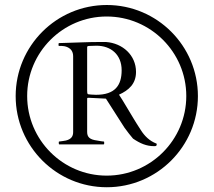

<svg xmlns="http://www.w3.org/2000/svg" viewBox="-20 -745 871 783"><path d="M43.9 -353C43.9 -147.9 210.4 18.6 415.5 18.6C620.6 18.6 787.1 -147.9 787.1 -353C787.1 -558.1 620.6 -724.6 415.5 -724.6C210.4 -724.6 43.9 -558.1 43.9 -353ZM90.8 -353.5C90.8 -532.2 236.3 -677.7 415 -677.7C594.2 -677.7 739.7 -532.2 739.7 -353.5C739.7 -174.3 594.2 -28.8 415 -28.8C236.3 -28.8 90.8 -174.3 90.8 -353.5ZM219.7 -162.1C219.7 -157.2 220.2 -156.2 222.2 -156.2H402.3C404.3 -156.2 404.8 -157.7 404.8 -158.7V-165.5C404.8 -166 404.8 -168 402.3 -168C395.5 -168 380.4 -171.4 376 -171.9C345.7 -175.8 335.4 -186 335.4 -207V-341.8C335.4 -344.2 335.4 -344.7 336.9 -345.7C337.9 -346.2 341.8 -346.2 342.3 -346.2L411.1 -342.8C411.6 -342.8 412.1 -342.3 412.6 -341.8L487.8 -224.1C500.5 -206.5 511.7 -192.4 522.5 -179.7C551.3 -160.2 576.7 -148.9 609.4 -148.9C616.2 -148.9 619.1 -150.4 619.1 -156.2C619.1 -158.2 619.1 -159.7 616.2 -160.2C590.3 -170.4 569.8 -189.9 554.7 -213.9C546.4 -227.1 524.9 -259.8 524.9 -261.2C478 -339.4 470.2 -352.5 465.3 -358.9C504.9 -377 534.7 -402.8 534.7 -451.7C534.7 -520 480 -568.8 412.6 -573.7H383.3C339.8 -573.7 296.4 -571.3 253.4 -570.3C224.1 -569.8 222.2 -569.3 221.2 -569.3C218.8 -568.8 218.8 -567.4 218.8 -566.9V-560.1C218.8 -559.1 219.2 -557.6 221.2 -557.6H232.4C239.3 -557.6 278.3 -554.7 278.3 -515.6V-206.1C278.3 -189 270.5 -177.2 248.5 -171.9C244.6 -171.4 227.1 -168 222.2 -168C219.7 -168 219.7 -166 219.7 -165.5ZM335.4 -375.5V-552.7C335.4 -557.1 340.3 -557.6 342.8 -557.6C356 -558.1 362.8 -558.6 373.5 -558.6C431.6 -558.6 476.1 -522.9 476.1 -458.5C476.1 -397 449.2 -358.4 371.6 -358.4C358.9 -358.4 345.2 -359.9 341.3 -360.4C336.9 -360.4 336.4 -363.3 335.9 -366.7Z"/></svg>

Font: Cardo
Style: Italic
Weight: 400
Designer: David J. Perry
Foundry: David J. Perry
Version: Version 0.99